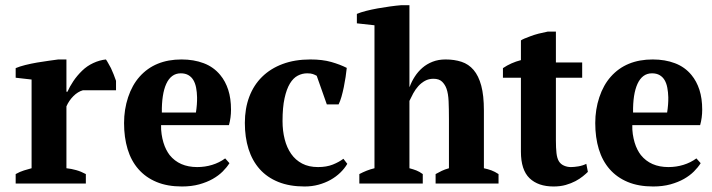

<svg xmlns="http://www.w3.org/2000/svg" viewBox="-20 -692 2686 724"><path d="M292.5 -351.6Q273.4 -346.2 256.8 -329.6Q240.2 -313 230.5 -291V-57.6Q249 -55.7 267.3 -50.5Q285.6 -45.4 303.7 -35.6V0H39.1V-35.6Q55.7 -44.9 70.3 -49.3Q85 -53.7 99.1 -57.6V-392.1L39.1 -398.9V-435.1Q53.7 -441.4 75.2 -446.8Q96.7 -452.1 119.6 -456.1Q142.6 -460 164.1 -462.9Q185.5 -465.8 199.7 -467.8H230.5V-346.2H234.4Q242.7 -365.2 256.6 -386Q270.5 -406.7 289.6 -425.3Q308.1 -443.4 331.8 -454.3Q355.5 -465.3 379.4 -467.8Q383.8 -461.9 388.7 -452.6Q393.6 -443.4 398.4 -435.1Q403.8 -423.8 408.7 -411.1Q413.6 -398.4 417.5 -387.2V-351.6Z M845.2 -76.7Q835.4 -61 819.8 -45.4Q804.2 -29.8 782.2 -17.3Q760.3 -4.9 731.2 3.2Q702.1 11.2 666 11.2Q610.8 11.2 570.1 -5.9Q529.3 -22.9 502 -54.2Q474.6 -85.4 461.2 -129.6Q447.8 -173.8 447.8 -228Q447.8 -279.3 463.1 -325.4Q478.5 -371.6 506.3 -402.8Q564 -467.8 664.6 -467.8Q710.9 -467.8 748.3 -453.6Q785.6 -439.5 810.5 -409.2Q830.1 -385.7 840.6 -353.3Q851.1 -320.8 851.1 -278.3Q851.1 -248 843.3 -220.2H587.4Q586.9 -202.6 589.4 -186Q591.8 -169.4 596.2 -154.8Q600.6 -140.1 606.7 -128.2Q612.8 -116.2 619.6 -107.4Q656.2 -62 723.6 -62Q752.9 -62 780 -70.3Q807.1 -78.6 829.1 -94.7ZM661.6 -415.5Q643.1 -415.5 629.4 -405.3Q615.7 -395 606.9 -375.7Q598.1 -356.4 594 -329.1Q589.8 -301.8 590.3 -267.6H718.8Q723.6 -298.3 723.1 -325.2Q722.7 -344.7 719.5 -361.3Q716.3 -377.9 709.2 -389.9Q702.1 -401.9 690.4 -408.7Q678.7 -415.5 661.6 -415.5Z M1289.6 -74.2Q1279.3 -56.6 1263.2 -41Q1247.1 -25.4 1226.6 -13.9Q1206.1 -2.4 1181.4 4.4Q1156.7 11.2 1128.4 11.2Q1071.8 11.2 1029.5 -5.9Q987.3 -22.9 959.2 -54.4Q931.2 -85.9 917.2 -130.1Q903.3 -174.3 903.3 -228.5Q903.3 -282.7 919.9 -326.9Q936.5 -371.1 968.3 -402.3Q1000 -433.6 1045.9 -450.7Q1091.8 -467.8 1150.4 -467.8Q1195.8 -467.8 1229.2 -458.3Q1262.7 -448.7 1287.6 -436Q1286.1 -420.4 1283.2 -401.4Q1280.3 -382.3 1276.4 -363.3Q1272.5 -344.2 1267.6 -327.1Q1262.7 -310.1 1256.8 -298.3H1212.4L1174.3 -406.2Q1167 -410.2 1159.7 -412.8Q1152.3 -415.5 1138.2 -415.5Q1119.6 -415.5 1102.8 -406.7Q1085.9 -397.9 1073.2 -377Q1060.5 -356 1053 -321.5Q1045.4 -287.1 1045.4 -235.4Q1045.4 -198.7 1053.5 -167Q1061.5 -135.3 1077.9 -111.8Q1094.2 -88.4 1119.4 -75.2Q1144.5 -62 1179.2 -62Q1211.4 -62 1235.1 -71.5Q1258.8 -81.1 1274.9 -93.3Z M1859.9 0H1622.6V-35.6Q1633.8 -42 1645.5 -47.6Q1657.2 -53.2 1672.9 -57.6V-242.2Q1672.9 -281.7 1671.6 -310.3Q1670.4 -338.9 1663.6 -357.9Q1658.2 -373 1647 -384Q1635.7 -395 1614.3 -395Q1596.7 -395 1582.5 -387.2Q1568.4 -379.4 1557.4 -367.2Q1546.4 -355 1538.3 -340.1Q1530.3 -325.2 1523.9 -311.5V-57.6Q1538.6 -53.7 1550 -49.3Q1561.5 -44.9 1574.2 -35.6V0H1335V-35.6Q1349.1 -43 1362.5 -48.3Q1376 -53.7 1392.1 -57.6V-596.7L1325.7 -604V-639.6Q1339.4 -645.5 1360.4 -650.9Q1381.3 -656.2 1404.5 -660.4Q1427.7 -664.6 1450.9 -667.7Q1474.1 -670.9 1492.7 -672.4H1523.9V-364.7H1524.9Q1532.2 -384.8 1544.2 -403.3Q1556.2 -421.9 1572.8 -436.3Q1589.4 -450.7 1611.1 -459.2Q1632.8 -467.8 1660.2 -467.8Q1693.4 -467.8 1720.2 -459Q1747.1 -450.2 1765.9 -428.2Q1784.7 -406.2 1794.7 -369.1Q1804.7 -332 1804.7 -275.4V-57.6Q1820.3 -54.2 1833 -49.6Q1845.7 -44.9 1859.9 -35.6Z M1876.5 -435.1Q1906.7 -455.6 1944.3 -465.3V-539.6Q1952.1 -545.4 1981 -555.7Q1995.1 -561 2011.2 -565.2Q2027.3 -569.3 2045.4 -572.8H2076.2V-456.5H2175.3V-398.9H2076.2V-162.6Q2076.2 -134.3 2078.4 -114.7Q2080.6 -95.2 2087.4 -84Q2094.2 -72.8 2106.7 -67.4Q2119.1 -62 2132.8 -62Q2145 -62 2161.1 -64.7Q2177.2 -67.4 2190.9 -74.2L2196.8 -43.9Q2189.5 -36.6 2177.7 -27.1Q2166 -17.6 2149.9 -9Q2133.8 -0.5 2113.3 5.4Q2092.8 11.2 2067.4 11.2Q2009.3 11.2 1976.8 -20Q1944.3 -51.3 1944.3 -120.1V-398.9H1876.5Z M2622.1 -76.7Q2612.3 -61 2596.7 -45.4Q2581.1 -29.8 2559.1 -17.3Q2537.1 -4.9 2508.1 3.2Q2479 11.2 2442.9 11.2Q2387.7 11.2 2346.9 -5.9Q2306.2 -22.9 2278.8 -54.2Q2251.5 -85.4 2238 -129.6Q2224.6 -173.8 2224.6 -228Q2224.6 -279.3 2240 -325.4Q2255.4 -371.6 2283.2 -402.8Q2340.8 -467.8 2441.4 -467.8Q2487.8 -467.8 2525.1 -453.6Q2562.5 -439.5 2587.4 -409.2Q2606.9 -385.7 2617.4 -353.3Q2627.9 -320.8 2627.9 -278.3Q2627.9 -248 2620.1 -220.2H2364.3Q2363.8 -202.6 2366.2 -186Q2368.7 -169.4 2373 -154.8Q2377.4 -140.1 2383.5 -128.2Q2389.6 -116.2 2396.5 -107.4Q2433.1 -62 2500.5 -62Q2529.8 -62 2556.9 -70.3Q2584 -78.6 2606 -94.7ZM2438.5 -415.5Q2419.9 -415.5 2406.2 -405.3Q2392.6 -395 2383.8 -375.7Q2375 -356.4 2370.8 -329.1Q2366.7 -301.8 2367.2 -267.6H2495.6Q2500.5 -298.3 2500 -325.2Q2499.5 -344.7 2496.3 -361.3Q2493.2 -377.9 2486.1 -389.9Q2479 -401.9 2467.3 -408.7Q2455.6 -415.5 2438.5 -415.5Z"/></svg>

Font: PT Astra Serif
Style: Bold
Weight: 700
Designer: A.Korolkova, I. Chaeva
Foundry: ParaType Ltd
Version: Version 1.002